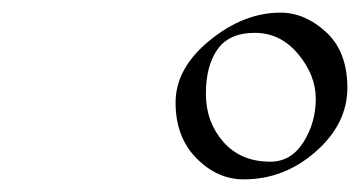

<svg xmlns="http://www.w3.org/2000/svg" viewBox="-20 -904 570 304"><path d="M408 -648Q441 -648 460.5 -679Q480 -710 480 -747.5Q480 -785 452 -818.5Q424 -852 383.5 -852Q343 -852 324.5 -826Q306 -800 306 -755.5Q306 -711 333.5 -679.5Q361 -648 408 -648ZM424 -884Q463 -884 496.5 -853Q530 -822 530 -765Q530 -708 480 -664Q430 -620 366 -620Q324 -620 291 -653.5Q258 -687 258 -741.5Q258 -796 312 -840Q366 -884 424 -884Z"/></svg>

Font: Miama
Style: Regular
Weight: 400
Italic angle: 16.5°
Designer: Linus Romer
Foundry: Linus Romer
Version: 0.32